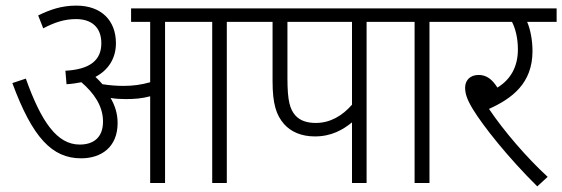

<svg xmlns="http://www.w3.org/2000/svg" viewBox="-20 -652 2003 684"><path d="M399 -214C399 -248 389 -277 374 -303C391 -300 411 -299 428 -299C458 -299 486 -301 515 -309V0H568V-574H736V0H788V-574H888V-622H447V-574H515V-359C483 -350 454 -346 420 -346C396 -346 370 -348 345 -352C337 -361 329 -370 320 -378C367 -403 393 -445 393 -498C393 -579 341 -632 252 -632C198 -632 157 -617 116 -597L134 -551C174 -572 209 -584 251 -584C306 -584 341 -555 341 -498C341 -439 303 -405 213 -400L217 -352C236 -353 254 -356 270 -359C314 -321 347 -275 347 -219C347 -161 312 -137 264 -137C183 -137 127 -218 72 -372L24 -356C96 -161 166 -88 269 -88C340 -88 399 -127 399 -214Z M1286 -574H1386V-622H874V-574H951V-363C951 -282 964 -242 992 -210C1017 -182 1054 -166 1102 -166C1161 -166 1202 -190 1234 -216V0H1286ZM1234 -574V-279C1200 -240 1157 -214 1105 -214C1074 -214 1049 -222 1032 -241C1013 -263 1004 -292 1004 -373V-574Z M1510 -574H1609V-622H1372V-574H1457V0H1510Z M1931 -22C1856 -91 1776 -184 1722 -264C1804 -301 1877 -355 1877 -470C1877 -510 1869 -549 1858 -574H1963V-622H1595V-574H1804C1815 -553 1825 -519 1825 -476C1825 -413 1798 -368 1752 -340C1733 -370 1713 -385 1685 -385C1654 -385 1637 -365 1637 -340C1637 -319 1643 -299 1664 -264C1701 -203 1790 -91 1894 12Z"/></svg>

Font: Noto Sans SemiCondensed Light
Style: Regular
Weight: 300
Width: 4
Designer: Monotype Design Team
Foundry: Monotype Imaging Inc.
Version: Version 2.013